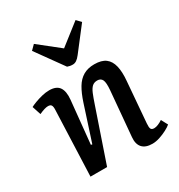

<svg xmlns="http://www.w3.org/2000/svg" viewBox="-186 -911 982 1052"><g transform="rotate(-30 305.0 -385.5)"><path d="M599 -35Q588 -25 566 -13.5Q544 -2 519.5 6Q495 14 473 14Q430 14 409.5 -8.5Q389 -31 393 -74L418 -356Q422 -403 413.5 -420.5Q405 -438 383 -438Q363 -438 350.5 -426.5Q338 -415 328 -391Q318 -367 305 -328L193 0H88L104 -413Q105 -434 99.5 -442.5Q94 -451 79 -451Q69 -451 55.5 -447Q42 -443 22 -434L4 -489Q15 -495 36 -503Q57 -511 81.5 -517Q106 -523 128 -523Q173 -523 191 -497Q209 -471 204 -420L177 -150L185 -148L257 -370Q274 -422 294 -455.5Q314 -489 343 -506Q372 -523 413 -523Q459 -523 484 -504Q509 -485 518 -447.5Q527 -410 522 -355L501 -98Q499 -74 503.5 -64.5Q508 -55 524 -55Q535 -55 549.5 -61Q564 -67 577 -76ZM155 -757 183 -785 314 -681 446 -784 472 -757 360 -612Q347 -595 335.5 -587.5Q324 -580 312 -580Q302 -580 294 -581.5Q286 -583 278 -586Z"/></g></svg>

Font: Literata Medium
Style: Italic
Weight: 500
Italic angle: -2°
Designer: Latin by Veronika Burian and Jose Scaglione. Greek by Irene Vlachou. Cyrillic by Vera Evstafieva
Foundry: TypeTogether
Version: Version 3.103;gftools[0.9.29]